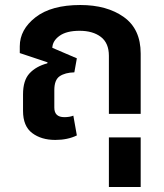

<svg xmlns="http://www.w3.org/2000/svg" viewBox="-20 -549 656 767"><path d="M415 198V-94H542V198ZM201 10Q250 10 287 -8L273 -87Q258 -81 237 -81Q197 -81 197 -119V-189Q197 -230 218.5 -244.5Q240 -259 277 -260L287 -316L189 -358Q190 -386 218 -406Q246 -426 298 -426Q351 -426 383 -401.5Q415 -377 415 -326V0H542V-335Q542 -433 474.5 -481Q407 -529 301 -529Q185 -529 122 -480Q59 -431 59 -364V-337L170 -300L169 -296Q124 -284 98 -256Q72 -228 72 -172V-106Q72 -45 108.5 -17.5Q145 10 201 10Z"/></svg>

Font: Noto Sans Thai UI Semi
Style: Regular
Weight: 600
Designer: Monotype Design Team
Foundry: Monotype Imaging Inc.
Version: Version 1.901